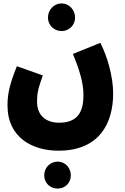

<svg xmlns="http://www.w3.org/2000/svg" viewBox="-20 -838 735 1125"><path d="M341 -656C385 -656 420 -691 420 -735C420 -780 385 -818 341 -818C296 -818 261 -780 261 -735C261 -691 296 -656 341 -656ZM24 -220C24 -32 170 45 322 45C564 45 643 -118 643 -290C643 -391 608 -509 568 -587L407 -522C446 -428 469 -352 469 -281C469 -190 441 -119 326 -119C248 -119 197 -163 197 -242C197 -292 203 -318 231 -396L79 -450C31 -333 24 -276 24 -220ZM318 267C362 267 395 233 395 190C395 145 362 109 318 109C273 109 239 145 239 190C239 233 273 267 318 267Z"/></svg>

Font: Noto Sans Arabic UI Cn Bk
Style: Regular
Weight: 900
Width: 3
Designer: Monotype Design Team, Nadine Chahine and Nizar Qandah
Foundry: Monotype Imaging Inc.
Version: Version 2.010